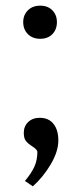

<svg xmlns="http://www.w3.org/2000/svg" viewBox="-20 -520 284 678"><path d="M62 -442Q62 -467 78.5 -483.5Q95 -500 122 -500Q149 -500 165 -483.5Q181 -467 181 -442Q181 -416 165 -399.5Q149 -383 122 -383Q95 -383 78.5 -399.5Q62 -416 62 -442ZM68 119Q90 93 101 69.5Q112 46 112 16Q111 11 107 7Q103 3 99.5 0.5Q96 -2 94 -3Q80 -12 72 -21.5Q64 -31 64 -51Q64 -74 79.5 -89Q95 -104 120 -104Q152 -104 169 -82.5Q186 -61 186 -24Q186 15 159 60.5Q132 106 96 138Z"/></svg>

Font: TavirajRegular
Style: Regular
Weight: 400
Designer: Katatrad Team
Foundry: CadsonDemak
Version: Version 1.000